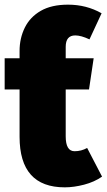

<svg xmlns="http://www.w3.org/2000/svg" viewBox="-22 -784 458 824"><path d="M256 20Q62 20 62 -197V-400H-2V-534H62V-565Q62 -620 84.5 -665.5Q107 -711 153 -737.5Q199 -764 270 -764Q349 -764 414 -727L362 -615Q326 -632 301 -632Q260 -632 260 -583V-534H380L360 -400H260V-199Q260 -135 298 -135Q327 -135 352 -149L416 -26Q383 -3 339 8.5Q295 20 256 20Z"/></svg>

Font: Trujillo Black
Style: Regular
Weight: 900
Designer: Fira Sans original fonts by bBox Type GmbH, Carrois Corporate GbR, & Edenspiekermann AG / Changes by Cristiano Sobral
Foundry: Fira Sans original fonts by bBox Type GmbH, Carrois Corporate GbR, & Edenspiekermann AG / Changes by Cristiano Sobral
Version: Version 4.301;July 28, 2020;FontCreator 13.0.0.2655 64-bit